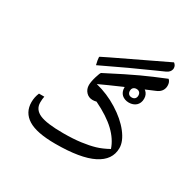

<svg xmlns="http://www.w3.org/2000/svg" viewBox="-180 -1041 1082 1112"><g transform="rotate(30 361.0 -485.0)"><path d="M316.4 -210.9Q384.3 -210.9 434.8 -217.8Q485.4 -224.6 522.7 -235.6Q560.1 -246.6 602.5 -270Q584 -325.7 533.7 -373.8Q483.4 -421.9 393.1 -465.8Q379.4 -462.4 368.2 -462.4Q341.3 -462.4 324 -481.2Q306.6 -500 306.6 -527.3Q306.6 -549.3 317.1 -584.7Q327.6 -620.1 333.5 -623Q467.8 -692.4 534.7 -723.1Q601.6 -753.9 688.5 -789.1Q703.6 -775.9 703.6 -751L703.1 -742.2Q698.2 -707.5 661.1 -692.4Q456.5 -607.4 343.3 -554.7Q421.4 -535.6 491.2 -492.2Q561 -448.7 601.8 -396.5Q642.6 -344.2 642.6 -298.8Q642.6 -218.8 559.3 -176.8Q476.1 -134.8 307.6 -134.8Q182.6 -134.8 125.2 -170.7Q67.9 -206.5 67.9 -275.4Q67.9 -308.6 81.1 -339.4H116.7Q112.8 -321.8 112.8 -298.8Q112.8 -252 159.2 -231.4Q205.6 -210.9 316.4 -210.9ZM355.5 -710ZM449.7 -105.5ZM175.3 -541ZM449.7 -83ZM623.5 -617.7Q623.5 -602.5 618.4 -590.6Q613.3 -578.6 604.5 -570.8Q595.7 -563 583.7 -558.6Q571.8 -554.2 557.1 -554.2Q543 -554.2 530.8 -558.6Q518.6 -563 510 -570.8Q501.5 -578.6 496.6 -590.3Q491.7 -602.1 491.7 -616.7Q491.7 -631.8 496.6 -643.3Q501.5 -654.8 510 -662.6Q518.6 -670.4 530.8 -674.8Q543 -679.2 557.6 -679.2Q571.8 -679.2 583.7 -674.8Q595.7 -670.4 604.5 -662.6Q613.3 -654.8 618.4 -643.6Q623.5 -632.3 623.5 -617.7ZM585.4 -616.7Q585.4 -630.9 577.6 -638.2Q569.8 -645.5 557.6 -645.5Q544.9 -645.5 536.9 -638.2Q528.8 -630.9 528.8 -616.7Q528.8 -604 536.1 -596.2Q543.5 -588.4 557.1 -588.4Q570.3 -588.4 577.9 -596.2Q585.4 -604 585.4 -616.7ZM562 -544.4ZM284.7 -647Q276.4 -681.2 276.4 -693.8Q276.4 -698.7 278.3 -699.7L328.6 -724.6L668 -887.2Q684.1 -875 684.1 -856.9L683.6 -850.1Q679.2 -829.1 655.3 -817.9L595.2 -791Q467.8 -734.9 284.7 -647ZM325.2 -781.2Z"/></g></svg>

Font: Noto Naskh Arabic UI
Style: Regular
Weight: 400
Designer: Monotype Design team
Foundry: Monotype Imaging Inc.
Version: Version 1.05